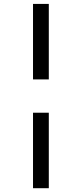

<svg xmlns="http://www.w3.org/2000/svg" viewBox="-20 -780 422 991"><path d="M231.9 -759.8H150.4V-370.1H231.9ZM231.9 -198.2H150.4V191.4H231.9Z"/></svg>

Font: SG Kara
Style: Regular
Weight: 400
Designer: Damoon Khanjanzadeh
Version: Version 1.000